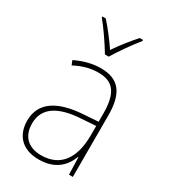

<svg xmlns="http://www.w3.org/2000/svg" viewBox="-190 -853 838 953"><g transform="rotate(30 229.0 -376.5)"><path d="M214 -606H236C261 -649 308 -715 342 -757V-763H323C287 -723 252 -678 225 -638C198 -678 161 -727 128 -763H109V-757C141 -719 188 -650 214 -606ZM232 -537C182 -537 133 -523 88 -501L98 -476C147 -502 190 -512 232 -512C316 -512 354 -467 354 -347V-301L266 -295C127 -285 44 -234 44 -129C44 -49 91 10 189 10C286 10 331 -42 353 -99H355L358 0H380V-353C380 -483 332 -537 232 -537ZM267 -271 354 -277V-220C353 -98 304 -14 189 -14C114 -14 72 -57 72 -129C72 -220 145 -263 267 -271Z"/></g></svg>

Font: Noto Sans Thai Looped SemiCondensed Thin
Style: Regular
Weight: 100
Width: 4
Designer: Sasikarn Vongin, Ben Mitchell
Foundry: The Fontpad Ltd
Version: Version 1.001